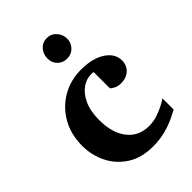

<svg xmlns="http://www.w3.org/2000/svg" viewBox="-216 -824 933 933"><g transform="rotate(-45 251.0 -357.0)"><path d="M471.2 -43.9Q454.1 -34.7 425.3 -21.2Q396.5 -7.8 358.2 2.2Q319.8 12.2 273.9 12.2Q196.3 12.2 142.3 -22Q88.4 -56.2 60.3 -112.3Q32.2 -168.5 32.2 -233.9Q32.2 -313 66.9 -373Q101.6 -433.1 160.2 -466.6Q218.8 -500 290 -500Q368.7 -500 415.8 -469Q462.9 -438 462.9 -390.1Q462.9 -356.4 439.9 -335.7Q417 -314.9 382.3 -314.9Q360.4 -314.9 347.4 -321.5Q334.5 -328.1 325.2 -335.9V-448.2Q319.8 -449.2 315.7 -449.2Q311.5 -449.2 306.2 -449.2Q275.9 -449.2 246.6 -428.5Q217.3 -407.7 198.2 -366.5Q179.2 -325.2 179.2 -263.2Q179.2 -175.3 219.7 -123.5Q260.3 -71.8 331.1 -71.8Q361.8 -71.8 391.4 -82Q420.9 -92.3 442.9 -104.2Q464.8 -116.2 471.2 -121.1ZM349.1 -652.8Q349.1 -625.5 329.6 -605.2Q310.1 -585 280.8 -585Q251.5 -585 232.2 -604.2Q212.9 -623.5 212.9 -652.8Q212.9 -683.1 231.9 -704.6Q251 -726.1 280.8 -726.1Q309.6 -726.1 329.3 -704.8Q349.1 -683.6 349.1 -652.8Z"/></g></svg>

Font: Charis
Style: Bold
Weight: 700
Designer: Walt Agee, Miriam Martin, Annie Olsen, Victor Gaultney, Lorna Priest, Alan Ward, Bob Hallissy, Martin Hosken, Sharon Cor
Foundry: SIL Global
Version: Version 7.000